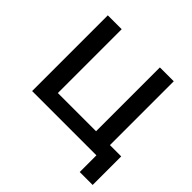

<svg xmlns="http://www.w3.org/2000/svg" viewBox="-194 -828 1155 1155"><g transform="rotate(45 383.5 -251.0)"><path d="M748 -101V142H638V0H91V-644H209V-101H534V-644H652V-101Z"/></g></svg>

Font: Montserrat Ace
Style: Bold
Weight: 600
Designer: Julieta Ulanovsky
Foundry: Julieta Ulanovsky
Version: Version 1